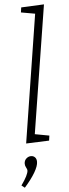

<svg xmlns="http://www.w3.org/2000/svg" viewBox="-66 -799 390 1080"><g transform="rotate(-5 129.5 -259.0)"><path d="M97 -762 226 -768 111 -45 192 -30 188 -2 58 3 172 -720 93 -734ZM11 236Q52 179 52 154Q52 148 46 137.5Q40 127 40 116Q40 98 52 87Q64 76 79 76Q92 76 101 85Q110 94 110 111Q110 134 89 170Q68 206 29 250Z"/></g></svg>

Font: Bitter Pro Light
Style: Italic
Weight: 300
Italic angle: -9°
Designer: Sol Matas, and Bitter project Authors
Foundry: Sol Matas
Version: Version 1.010